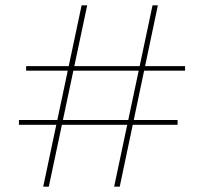

<svg xmlns="http://www.w3.org/2000/svg" viewBox="-20 -700 765 720"><path d="M408 0 552 -680H572L429 0ZM142 0 286 -680H307L163 0ZM51 -232V-250H646V-232ZM78 -435V-452H674V-435Z"/></svg>

Font: DM Sans 16pt Thin
Style: Regular
Weight: 250
Version: Version 4.004;gftools[0.9.30]